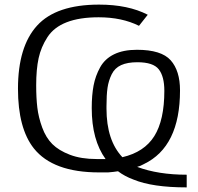

<svg xmlns="http://www.w3.org/2000/svg" viewBox="-20 -731 861 833"><path d="M58 -346Q58 -529 141 -620Q224 -711 410 -711Q536 -711 621 -667L583 -619Q509 -656 408 -656Q325 -656 269.5 -634.5Q214 -613 186 -570Q158 -527 147.5 -478.5Q137 -430 137 -361Q137 -306 142 -264Q147 -222 163 -178Q179 -134 207 -106Q235 -78 283.5 -59.5Q332 -41 399 -41H438Q378 -124 378 -262Q378 -318 386 -360Q394 -402 414.5 -439Q435 -476 475 -495.5Q515 -515 574 -515Q680 -515 720.5 -469.5Q761 -424 761 -339Q761 -94 604 -19Q588 -10 575 -7Q666 27 790 27V82Q641 82 559 48Q521 34 492 12Q474 15 449 17H410Q210 17 127 -87Q58 -174 58 -346ZM442 -260Q442 -122 511 -49Q606 -71 649.5 -140.5Q693 -210 693 -337Q693 -399 669 -430Q645 -461 576 -461Q533 -461 505.5 -448.5Q478 -436 464.5 -408.5Q451 -381 446.5 -350Q442 -319 442 -270Z"/></svg>

Font: Coval
Style: ExtraLight
Weight: 250
Foundry: Context Ltd
Version: Version 001.000